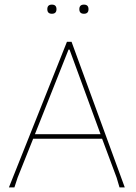

<svg xmlns="http://www.w3.org/2000/svg" viewBox="-20 -820 594 840"><path d="M227.1 -779.8Q227.1 -759.8 207 -759.8Q187 -759.8 187 -779.8Q187 -799.8 207 -799.8Q227.1 -799.8 227.1 -779.8ZM367.2 -779.8Q367.2 -759.8 347.2 -759.8Q327.1 -759.8 327.1 -779.8Q327.1 -799.8 347.2 -799.8Q367.2 -799.8 367.2 -779.8ZM502.9 0 490.2 -43 426.8 -212.9H125L57.1 -43L43 0H19L272.9 -637.2H293L525.9 0ZM284.2 -603H279.8L132.8 -232.9H419.9Z"/></svg>

Font: Datalegreya
Style: Dot
Weight: 700
Designer: Figs Lab
Foundry: Figs Lab
Version: Version 1.002;PS 001.002;hotconv 1.0.70;makeotf.lib2.5.58329